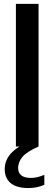

<svg xmlns="http://www.w3.org/2000/svg" viewBox="-20 -760 282 996"><path d="M62.5 0V-740H180V0ZM128 215.5Q66 215.5 35.2 189.8Q4.5 164 4.5 117.5Q4.5 72.5 36 36.8Q67.5 1 144.5 -33.5L180 0Q116 28.5 95 55.5Q74 82.5 74 111Q74 163 141 163Q156 163 172.8 159.2Q189.5 155.5 210 147V198.5Q191 207 171 211.2Q151 215.5 128 215.5Z"/></svg>

Font: Encode Sans Condensed SemiBold
Style: Regular
Weight: 600
Width: 3
Designer: Multiple Designers
Foundry: Impallari Type
Version: Version 3.000; ttfautohint (v1.8.3) -l 8 -r 50 -G 200 -x 14 